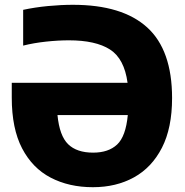

<svg xmlns="http://www.w3.org/2000/svg" viewBox="-20 -770 770 800"><path d="M367 10Q267.5 10 191.2 -29.8Q115 -69.5 72 -152Q29 -234.5 29 -363V-425H511.5Q498 -525.5 438.2 -563.8Q378.5 -602 267 -602Q222 -602 171.2 -596.5Q120.5 -591 76.5 -580V-729Q125 -739.5 179.8 -744.8Q234.5 -750 284 -750Q489.5 -750 593.2 -655.8Q697 -561.5 697 -361.5Q697 -237 654.8 -154.5Q612.5 -72 538.2 -31Q464 10 367 10ZM368 -134Q432 -134 468 -167.8Q504 -201.5 512.5 -290.5H219.5Q228 -204 264 -169Q300 -134 368 -134Z"/></svg>

Font: Encode Sans SmCnd XBd
Style: Regular
Weight: 800
Width: 4
Designer: Multiple Designers
Foundry: Impallari Type
Version: Version 3.002; ttfautohint (v1.8.3) -l 8 -r 50 -G 200 -x 14 